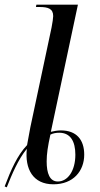

<svg xmlns="http://www.w3.org/2000/svg" viewBox="-34 -780 427 823"><path d="M-14 19 -5 23C17 -33 44 -97 81 -142C72 -56 107 10 195 10C280 10 327 -47 327 -117C327 -181 294 -221 227 -221C212 -221 197 -218 184 -215L300 -760H122L120 -750H135C172 -750 194 -743 194 -711C194 -703 191 -683 187 -662L96 -234C91 -208 86 -182 82 -158C40 -114 13 -52 -14 19ZM214 -2C179 -2 166 -37 166 -88C166 -120 171 -153 182 -203C194 -209 207 -211 220 -211C268 -211 289 -174 289 -117C289 -47 256 -2 214 -2Z"/></svg>

Font: Noto Serif Display SemiCondensed
Style: Italic
Weight: 400
Width: 4
Italic angle: -12°
Designer: Monotype Design Team
Foundry: Monotype Imaging Inc.
Version: Version 2.009